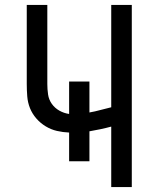

<svg xmlns="http://www.w3.org/2000/svg" viewBox="-20 -755 640 775"><path d="M429 0V-244Q407 -238 385.5 -233.5Q364 -229 341 -225V-104H259V-220Q234 -221 210 -226.5Q186 -232 164.5 -245Q143 -258 126.5 -277Q110 -296 101 -318.5Q92 -341 90 -366Q88 -391 88 -416V-735H171V-416Q171 -395 174 -374Q177 -353 189 -336Q201 -319 219.5 -308.5Q238 -298 259 -295V-426H341V-301Q364 -305 385.5 -311Q407 -317 429 -322V-735H512V0Z"/></svg>

Font: Iosevka Meiseki Sans
Style: Regular
Weight: 400
Monospace: yes
Designer: Belleve Invis
Foundry: Belleve Invis
Version: Version 11.2.6; ttfautohint (v1.8.4)